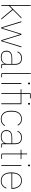

<svg xmlns="http://www.w3.org/2000/svg" viewBox="1999 -2780 792 4831"><g transform="rotate(90 2395.5 -364.0)"><path d="M105 -740H126V-220H129L209 -299L416 -506H444L229 -292L471 0H445L214 -277L126 -190V0H105Z M515 -506H537L681 -27H684L832 -506H854L1002 -27H1005L1149 -506H1170L1016 0H990L844 -472H841L695 0H669Z M1617 0Q1588 0 1588 -29V-77H1585Q1566 -41 1527.5 -14.5Q1489 12 1419 12Q1341 12 1298.5 -24.5Q1256 -61 1256 -130Q1256 -161 1265.5 -188Q1275 -215 1297 -234Q1319 -253 1355.5 -264Q1392 -275 1446 -275H1588V-349Q1588 -427 1551.5 -463Q1515 -499 1444 -499Q1387 -499 1349.5 -476.5Q1312 -454 1291 -404L1273 -412Q1294 -461 1333.5 -489.5Q1373 -518 1444 -518Q1527 -518 1568 -475.5Q1609 -433 1609 -352V-19H1694V0ZM1419 -7Q1453 -7 1483.5 -16Q1514 -25 1537 -42.5Q1560 -60 1574 -86.5Q1588 -113 1588 -148V-257H1447Q1358 -257 1318.5 -226Q1279 -195 1279 -145V-115Q1279 -62 1318 -34.5Q1357 -7 1419 -7Z M1848 0Q1819 0 1819 -29V-740H1840V-19H1925V0Z M2080 -673Q2067 -673 2062 -679.5Q2057 -686 2057 -694V-701Q2057 -709 2062 -715.5Q2067 -722 2080 -722Q2093 -722 2098 -715.5Q2103 -709 2103 -701V-694Q2103 -686 2098 -679.5Q2093 -673 2080 -673ZM2070 -506H2091V0H2070Z M2319 -487H2226V-506H2319V-711Q2319 -740 2348 -740H2456V-721H2340V-506H2601V0H2580V-487H2340V0H2319ZM2591 -673Q2578 -673 2573 -679.5Q2568 -686 2568 -694V-701Q2568 -709 2573 -715.5Q2578 -722 2591 -722Q2604 -722 2609 -715.5Q2614 -709 2614 -701V-694Q2614 -686 2609 -679.5Q2604 -673 2591 -673Z M2976 12Q2876 12 2821 -54.5Q2766 -121 2766 -253Q2766 -385 2821 -451.5Q2876 -518 2976 -518Q3036 -518 3077 -490.5Q3118 -463 3141 -418L3123 -409Q3099 -453 3064.5 -476Q3030 -499 2976 -499Q2885 -499 2837 -439.5Q2789 -380 2789 -277V-229Q2789 -126 2837 -66.5Q2885 -7 2976 -7Q3035 -7 3072.5 -30Q3110 -53 3134 -95L3150 -84Q3125 -41 3083.5 -14.5Q3042 12 2976 12Z M3615 0Q3586 0 3586 -29V-77H3583Q3564 -41 3525.5 -14.5Q3487 12 3417 12Q3339 12 3296.5 -24.5Q3254 -61 3254 -130Q3254 -161 3263.5 -188Q3273 -215 3295 -234Q3317 -253 3353.5 -264Q3390 -275 3444 -275H3586V-349Q3586 -427 3549.5 -463Q3513 -499 3442 -499Q3385 -499 3347.5 -476.5Q3310 -454 3289 -404L3271 -412Q3292 -461 3331.5 -489.5Q3371 -518 3442 -518Q3525 -518 3566 -475.5Q3607 -433 3607 -352V-19H3692V0ZM3417 -7Q3451 -7 3481.5 -16Q3512 -25 3535 -42.5Q3558 -60 3572 -86.5Q3586 -113 3586 -148V-257H3445Q3356 -257 3316.5 -226Q3277 -195 3277 -145V-115Q3277 -62 3316 -34.5Q3355 -7 3417 -7Z M3871 0Q3842 0 3842 -29V-487H3747V-506H3819Q3833 -506 3837.5 -511.5Q3842 -517 3842 -531V-650H3863V-506H3984V-487H3863V-19H3976V0Z M4142 -673Q4129 -673 4124 -679.5Q4119 -686 4119 -694V-701Q4119 -709 4124 -715.5Q4129 -722 4142 -722Q4155 -722 4160 -715.5Q4165 -709 4165 -701V-694Q4165 -686 4160 -679.5Q4155 -673 4142 -673ZM4132 -506H4153V0H4132Z M4530 12Q4430 12 4374 -54.5Q4318 -121 4318 -253Q4318 -384 4373 -451Q4428 -518 4526 -518Q4572 -518 4609.5 -500.5Q4647 -483 4674 -450Q4701 -417 4716 -370.5Q4731 -324 4731 -266V-256H4341V-229Q4341 -126 4390 -66.5Q4439 -7 4530 -7Q4658 -7 4705 -131L4723 -124Q4700 -61 4651.5 -24.5Q4603 12 4530 12ZM4526 -499Q4437 -499 4389 -439.5Q4341 -380 4341 -277V-275H4708V-279Q4708 -329 4695 -369.5Q4682 -410 4658 -439Q4634 -468 4600.5 -483.5Q4567 -499 4526 -499Z"/></g></svg>

Font: IBM Plex Sans Devanagari Thin
Style: Regular
Weight: 100
Designer: Mike Abbink, Paul van der Laan, Pieter van Rosmalen, Erin McLaughlin
Foundry: Bold Monday
Version: Version 1.1